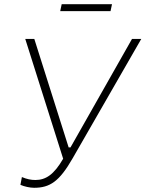

<svg xmlns="http://www.w3.org/2000/svg" viewBox="-20 -885 691 912"><path d="M142 7C217 7 262 -23 325 -133L651 -700H607L315 -185H306L143 -700H100L280 -131C236 -55 197 -30 148 -30C128 -30 107 -34 84 -44L77 -7C95 1 122 7 142 7ZM266 -832H505L512 -865H273Z"/></svg>

Font: Fixel Display 20240404 ExLight
Style: Italic
Weight: 200
Italic angle: -10°
Designer: AlfaBravo + MacPaw
Foundry: Kyrylo Tkachov, Marchela Mozhyna, Serhii Makarenko, Maria Weinstein, Zakhar Kryvoshyya
Version: Version 1.211;Glyphs 3.2 (3225)